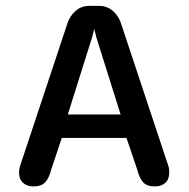

<svg xmlns="http://www.w3.org/2000/svg" viewBox="-20 -642 659 671"><path d="M96.5 9.5Q74.5 9.5 60.5 -3Q46.5 -15.5 46.5 -39Q46.5 -44.5 47.5 -51Q48.5 -57.5 51 -64.5L214.5 -557Q223 -585.5 243.8 -603.5Q264.5 -621.5 291.5 -621.5H326.5Q354 -621.5 374.8 -603.5Q395.5 -585.5 404 -557L567.5 -64.5Q570 -57.5 570.8 -51Q571.5 -44.5 571.5 -39Q571.5 -15.5 557.8 -3Q544 9.5 521.5 9.5Q493.5 9.5 480.2 -5Q467 -19.5 459.5 -49.5L422 -160H196L159 -49.5Q151.5 -19.5 138 -5Q124.5 9.5 96.5 9.5ZM217 -242H401.5L316.5 -512Q314.5 -520 312.8 -527.5Q311 -535 309 -541Q308 -535 306 -527.5Q304 -520 302 -512Z"/></svg>

Font: Sono ExtraLight Monospace Medium
Style: Regular
Weight: 500
Version: Version 2.112